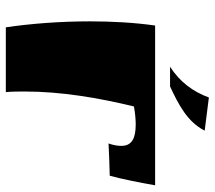

<svg xmlns="http://www.w3.org/2000/svg" viewBox="-58 -662 720 643"><g transform="rotate(90 301.5 -340.0)"><path d="M306 -680C286 -626 254 -583 203 -550H269C329 -578 388 -608 417 -666ZM65 -500C55 -430 51 -355 51 -281C51 -180 59 -81 71 0H288C286 -21 286 -43 286 -65C286 -184 307 -310 336 -429C358 -433 379 -435 396 -435C443 -435 468 -422 468 -387C468 -375 466 -361 460 -344C501 -346 526 -347 568 -348C579 -387 593 -459 600 -500Z"/></g></svg>

Font: Ruslan Display
Style: Regular
Weight: 400
Designer: Denis Masharov, Vladimir Rabdu
Foundry: Denis Masharov, Vladimir Rabdu
Version: Version 1.001